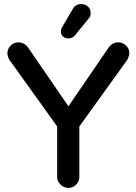

<svg xmlns="http://www.w3.org/2000/svg" viewBox="-20 -901 664 934"><path d="M276 -748Q276 -759 284 -772L334 -857Q347 -881 375 -881Q395 -881 408 -869Q421 -857 421 -837Q421 -819 409 -808L342 -726Q330 -714 313 -714Q297 -714 286.5 -723.5Q276 -733 276 -748ZM69 -695Q84 -695 96.5 -688Q109 -681 117 -669L313 -384L508 -669Q516 -681 528.5 -688Q541 -695 556 -695Q577 -695 593 -679.5Q609 -664 609 -644Q609 -631 600 -611L366 -286V-39Q366 -19 350.5 -3Q335 13 313 13Q291 13 274.5 -3Q258 -19 258 -39V-286L25 -611Q16 -629 16 -642Q16 -663 31.5 -679Q47 -695 69 -695Z"/></svg>

Font: 寒蝉全圆体 Bold
Style: Regular
Weight: 700
Designer: Warren2060
      Designed by Motoya company      

      [Varela Round]
      Joe Prince(Latin component); Avraham Cornf
Foundry: ChillType
Version: Version 3.200